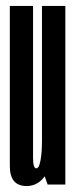

<svg xmlns="http://www.w3.org/2000/svg" viewBox="-20 -620 256 645"><path d="M140 0H199.5V-600H121V-53.5ZM91 -600H13V-224Q13 -129.5 13 -62.2Q13 5 69.5 5Q110.5 5 135.2 -35.2Q160 -75.5 160 -134L121 -145Q121 -109.5 116.2 -82Q111.5 -54.5 102 -54.5Q91 -54.5 91 -90Q91 -125.5 91 -222Z"/></svg>

Font: Anybody UltraCondensed
Style: Regular
Weight: 400
Width: 1
Version: Version 1.113;gftools[0.9.25]